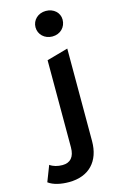

<svg xmlns="http://www.w3.org/2000/svg" viewBox="-239 -830 678 1090"><g transform="rotate(-15 100.0 -285.5)"><path d="M148 -622C195 -622 228 -656 228 -700C228 -741 194 -772 148 -772C102 -772 68 -739 68 -697C68 -655 102 -622 148 -622ZM25 201C144 201 211 127 211 10V-534L86 -499V13C86 70 60 98 14 98C-14 98 -40 91 -59 77L-95 170C-66 192 -21 201 25 201Z"/></g></svg>

Font: Talent
Style: Bold
Weight: 600
Designer: Mike Powis
Version: Version 1.001;hotconv 1.0.109;makeotfexe 2.5.65596